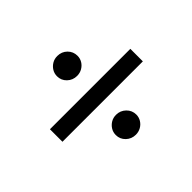

<svg xmlns="http://www.w3.org/2000/svg" viewBox="-112 -769 873 873"><g transform="rotate(-45 324.0 -333.0)"><path d="M69 -293V-373.5H586V-293ZM328 -79.5Q300.5 -79.5 281.2 -98Q262 -116.5 262 -143Q262 -161 271 -175.5Q280 -190 294.8 -198.8Q309.5 -207.5 328 -207.5Q355 -207.5 374.5 -188.8Q394 -170 394 -143Q394 -125.5 385 -111Q376 -96.5 361 -88Q346 -79.5 328 -79.5ZM328 -457.5Q300.5 -457.5 281.2 -476Q262 -494.5 262 -521Q262 -539 271 -553.5Q280 -568 294.8 -576.8Q309.5 -585.5 328 -585.5Q356 -585.5 375 -566.8Q394 -548 394 -521Q394 -503.5 385.2 -489.2Q376.5 -475 361.5 -466.2Q346.5 -457.5 328 -457.5Z"/></g></svg>

Font: Geologica Thin Roman
Style: Regular
Weight: 400
Version: Version 1.010;gftools[0.9.28]